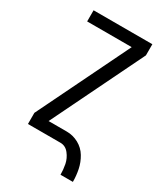

<svg xmlns="http://www.w3.org/2000/svg" viewBox="-216 -828 933 1075"><g transform="rotate(30 250.0 -290.0)"><path d="M360 155Q360 122 353.5 89Q347 56 325 28Q303 0 270 0H60V-72L348 -663H60V-735H440V-663L152 -72H270Q310 -72 346 -52.5Q382 -33 403 2Q424 37 432 76Q440 115 440 155Z"/></g></svg>

Font: Iosevka SS01
Style: Regular
Weight: 400
Monospace: yes
Designer: Belleve Invis
Foundry: Belleve Invis
Version: 2.3.3; ttfautohint (v1.8.3)